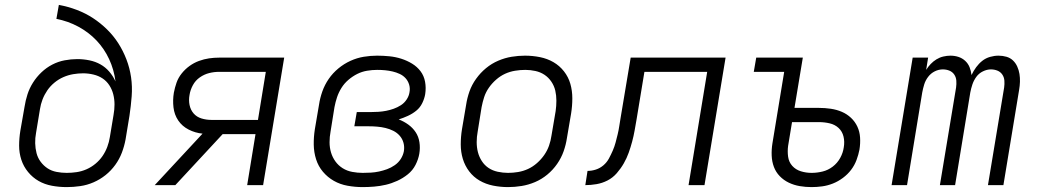

<svg xmlns="http://www.w3.org/2000/svg" viewBox="-20 -755 4240 783"><path d="M252 8Q221 8 191.5 2.5Q162 -3 137.5 -17Q113 -31 94.5 -53.5Q76 -76 67 -103.5Q58 -131 58 -161Q58 -191 63 -222L80 -319Q84 -345 92 -370Q100 -395 114.5 -418Q129 -441 149 -460Q169 -479 193 -491.5Q217 -504 243.5 -509Q270 -514 295 -514Q320 -514 344.5 -509Q369 -504 389.5 -492.5Q410 -481 425.5 -463Q441 -445 451 -423Q445 -471 425 -514Q405 -557 373 -590.5Q341 -624 299 -646.5Q257 -669 210 -678L220 -735Q258 -728 293.5 -714.5Q329 -701 359.5 -681Q390 -661 416.5 -635Q443 -609 462.5 -578.5Q482 -548 495.5 -513Q509 -478 514.5 -440Q520 -402 517 -362.5Q514 -323 508 -283L492 -186Q487 -159 477 -132.5Q467 -106 450 -82.5Q433 -59 410.5 -41Q388 -23 361.5 -11.5Q335 0 307 4Q279 8 252 8ZM252 -50Q272 -50 292.5 -53Q313 -56 332.5 -64.5Q352 -73 369 -87Q386 -101 398 -118.5Q410 -136 417.5 -156Q425 -176 428 -196L443 -286Q447 -308 447 -329Q447 -350 442 -370Q437 -390 426 -407Q415 -424 398.5 -435Q382 -446 361 -451Q340 -456 319 -456Q299 -456 278.5 -452.5Q258 -449 238.5 -440.5Q219 -432 202 -418Q185 -404 173 -386.5Q161 -369 153.5 -349.5Q146 -330 143 -310L127 -213Q123 -192 123.5 -171Q124 -150 129 -130.5Q134 -111 146 -95Q158 -79 174 -68.5Q190 -58 210.5 -54Q231 -50 252 -50Z M611 0 806 -210Q776 -213 749.5 -226.5Q723 -240 707 -263.5Q691 -287 687.5 -317Q684 -347 689 -377Q693 -398 700 -418Q707 -438 721 -455.5Q735 -473 753 -486Q771 -499 791.5 -506.5Q812 -514 832.5 -517Q853 -520 874 -520H1139L1053 0H988L1022 -208H888L695 0ZM842 -266H1032L1064 -462H873Q853 -462 833 -457Q813 -452 795 -439.5Q777 -427 766.5 -407.5Q756 -388 753 -368Q749 -347 753 -327Q757 -307 769.5 -292.5Q782 -278 801.5 -272Q821 -266 842 -266Z M1459 8Q1428 8 1397.5 2.5Q1367 -3 1341.5 -17.5Q1316 -32 1297 -54.5Q1278 -77 1269 -105.5Q1260 -134 1259.5 -165Q1259 -196 1264 -228L1281 -328Q1285 -355 1294.5 -382Q1304 -409 1320.5 -433Q1337 -457 1360 -476Q1383 -495 1409.5 -507Q1436 -519 1463.5 -523.5Q1491 -528 1518 -528Q1543 -528 1568 -525.5Q1593 -523 1616.5 -515.5Q1640 -508 1660.5 -495.5Q1681 -483 1695 -464.5Q1709 -446 1713.5 -421.5Q1718 -397 1714 -371Q1711 -353 1702 -334.5Q1693 -316 1677.5 -303.5Q1662 -291 1643.5 -282.5Q1625 -274 1606 -268Q1627 -260 1645 -247Q1663 -234 1675 -216Q1687 -198 1690.5 -175Q1694 -152 1690 -128Q1686 -105 1674.5 -82.5Q1663 -60 1643 -44Q1623 -28 1600 -17.5Q1577 -7 1553.5 -1.5Q1530 4 1506 6Q1482 8 1459 8ZM1459 -50Q1476 -50 1492.5 -51Q1509 -52 1525.5 -55.5Q1542 -59 1558.5 -65Q1575 -71 1590 -81.5Q1605 -92 1614.5 -107Q1624 -122 1627 -138Q1630 -156 1625.5 -172.5Q1621 -189 1610 -201.5Q1599 -214 1584 -221.5Q1569 -229 1552.5 -233Q1536 -237 1518.5 -238.5Q1501 -240 1483 -240H1425L1435 -298H1493Q1508 -298 1523.5 -299Q1539 -300 1554.5 -303Q1570 -306 1585.5 -311.5Q1601 -317 1615 -326Q1629 -335 1638.5 -349.5Q1648 -364 1650 -379Q1653 -395 1648.5 -410Q1644 -425 1634 -436Q1624 -447 1610 -453.5Q1596 -460 1581 -463.5Q1566 -467 1550.5 -468.5Q1535 -470 1518 -470Q1498 -470 1477 -466.5Q1456 -463 1437 -453.5Q1418 -444 1401 -429.5Q1384 -415 1372.5 -396.5Q1361 -378 1354.5 -358.5Q1348 -339 1344 -318L1328 -218Q1324 -197 1324 -175Q1324 -153 1330 -133Q1336 -113 1348 -96.5Q1360 -80 1377.5 -69Q1395 -58 1416.5 -54Q1438 -50 1459 -50Z M2052 8Q2021 8 1991 2Q1961 -4 1936 -18.5Q1911 -33 1893.5 -56Q1876 -79 1867.5 -107Q1859 -135 1859 -166Q1859 -197 1864 -228L1881 -328Q1885 -355 1894.5 -382Q1904 -409 1921.5 -433.5Q1939 -458 1962 -477Q1985 -496 2012 -507.5Q2039 -519 2066.5 -523.5Q2094 -528 2121 -528Q2152 -528 2182 -522Q2212 -516 2237 -501.5Q2262 -487 2280 -464Q2298 -441 2306 -413Q2314 -385 2314 -354Q2314 -323 2309 -292L2292 -192Q2288 -165 2278.5 -138Q2269 -111 2252 -86.5Q2235 -62 2212 -43Q2189 -24 2162 -12.5Q2135 -1 2107 3.5Q2079 8 2052 8ZM2052 -50Q2072 -50 2093 -53.5Q2114 -57 2133.5 -66Q2153 -75 2170 -90Q2187 -105 2199.5 -123Q2212 -141 2219 -161Q2226 -181 2229 -202L2246 -302Q2249 -323 2249 -344.5Q2249 -366 2244.5 -385.5Q2240 -405 2228.5 -422Q2217 -439 2200.5 -450Q2184 -461 2163.5 -465.5Q2143 -470 2122 -470Q2102 -470 2080.5 -466.5Q2059 -463 2039.5 -454Q2020 -445 2003 -430Q1986 -415 1973.5 -397Q1961 -379 1954.5 -359Q1948 -339 1944 -318L1928 -218Q1924 -197 1924 -175.5Q1924 -154 1929 -134.5Q1934 -115 1945 -98Q1956 -81 1972.5 -70Q1989 -59 2010 -54.5Q2031 -50 2052 -50Z M2367 0 2376 -58Q2393 -58 2410 -63.5Q2427 -69 2441 -81Q2455 -93 2463.5 -109Q2472 -125 2479 -141Q2486 -157 2490.5 -174Q2495 -191 2499 -207.5Q2503 -224 2505.5 -241Q2508 -258 2511 -275L2552 -520H2939L2853 0H2788L2864 -462H2608L2576 -268Q2572 -245 2568 -222.5Q2564 -200 2558 -177.5Q2552 -155 2544 -132.5Q2536 -110 2524 -89Q2512 -68 2495.5 -49Q2479 -30 2457.5 -19Q2436 -8 2412.5 -4Q2389 0 2367 0Z M3290 8Q3265 8 3241.5 4Q3218 0 3197 -10Q3176 -20 3160 -36.5Q3144 -53 3136 -74.5Q3128 -96 3127 -120.5Q3126 -145 3130 -170L3178 -462H3054L3064 -520H3254L3220 -315H3320Q3344 -315 3368 -311.5Q3392 -308 3413 -299Q3434 -290 3450.5 -274.5Q3467 -259 3476.5 -238.5Q3486 -218 3487.5 -194Q3489 -170 3485 -145Q3481 -124 3473 -102.5Q3465 -81 3451 -62.5Q3437 -44 3417.5 -29.5Q3398 -15 3376.5 -6.5Q3355 2 3333 5Q3311 8 3290 8ZM3290 -50Q3312 -50 3334.5 -55.5Q3357 -61 3376 -75.5Q3395 -90 3406.5 -111Q3418 -132 3421 -154Q3425 -177 3420 -198Q3415 -219 3400 -233Q3385 -247 3363.5 -252Q3342 -257 3320 -257H3210L3194 -160Q3191 -138 3194 -116Q3197 -94 3211 -78.5Q3225 -63 3246 -56.5Q3267 -50 3290 -50Z M3616 0 3702 -520H3765L3757 -470Q3765 -483 3775.5 -494Q3786 -505 3799 -513Q3812 -521 3827 -524.5Q3842 -528 3856 -528Q3873 -528 3888.5 -523Q3904 -518 3916 -507Q3928 -496 3934 -481Q3940 -466 3942 -449Q3950 -466 3961 -481Q3972 -496 3986 -507Q4000 -518 4017.5 -523Q4035 -528 4052 -528Q4069 -528 4084.5 -523.5Q4100 -519 4111 -508.5Q4122 -498 4128.5 -483.5Q4135 -469 4137.5 -453.5Q4140 -438 4139.5 -421.5Q4139 -405 4136 -388L4072 0H4009L4075 -398Q4077 -412 4076 -426Q4075 -440 4067.5 -451Q4060 -462 4047.5 -467Q4035 -472 4021 -472Q4005 -472 3988.5 -464Q3972 -456 3961.5 -441.5Q3951 -427 3945.5 -410.5Q3940 -394 3937 -378L3875 0H3813L3879 -398Q3881 -412 3880 -426Q3879 -440 3871.5 -451Q3864 -462 3851.5 -467Q3839 -472 3825 -472Q3808 -472 3792 -464Q3776 -456 3765 -441.5Q3754 -427 3749 -410.5Q3744 -394 3741 -378L3679 0Z"/></svg>

Font: Iosevka Light Extended
Style: Italic
Weight: 300
Width: 7
Italic angle: -9°
Monospace: yes
Designer: Belleve Invis
Foundry: Belleve Invis
Version: Version 32.5.0; ttfautohint (v1.8.4)